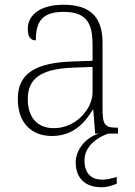

<svg xmlns="http://www.w3.org/2000/svg" viewBox="-20 -563 567 809"><path d="M199 10C294 10 343 -54 370 -100H373L381 0H397C347 13 299 64 299 121C299 187 338 226 408 226C428 226 451 220 472 211V183C445 190 431 194 411 194C372 194 336 175 336 113C336 48 399 12 436 0H477V-25H471C419 -25 412 -40 412 -111V-383C412 -485 366 -543 248 -543C137 -543 97 -490 97 -443C97 -408 108 -393 131 -393C131 -467 153 -513 248 -513C354 -513 370 -454 370 -371V-307L287 -304C128 -299 55 -252 55 -147C55 -39 118 10 199 10ZM207 -23C129 -23 97 -78 97 -145C97 -225 142 -273 289 -278L370 -281V-174C370 -104 300 -23 207 -23Z"/></svg>

Font: Noto Serif Georgian ExtraLight
Style: Regular
Weight: 200
Designer: Monotype Design Team, Akaki Razmadze
Foundry: Google LLC
Version: Version 2.003